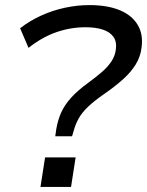

<svg xmlns="http://www.w3.org/2000/svg" viewBox="-20 -734 578 754"><path d="M197 -199 201 -227Q207 -262 220 -291.5Q233 -321 259 -350Q285 -379 328 -410Q358 -432 381 -452Q404 -472 418 -493.5Q432 -515 435 -540Q439 -571 425 -590Q411 -609 383 -618Q355 -627 316 -627Q257 -627 201 -607.5Q145 -588 92 -546L59 -623Q96 -652 141 -672.5Q186 -693 234.5 -703.5Q283 -714 331 -714Q401 -714 449 -694.5Q497 -675 520 -637.5Q543 -600 536 -548Q532 -512 513 -481Q494 -450 462.5 -422Q431 -394 392 -367Q350 -338 325.5 -314.5Q301 -291 288.5 -268Q276 -245 269 -219L263 -199ZM139 0 157 -116H277L259 0Z"/></svg>

Font: Nunito Sans 10pt SemiExpanded Medium
Style: Italic
Weight: 500
Width: 6
Italic angle: -9°
Designer: Vernon Adams
Foundry: Vernon Adams
Version: Version 3.101;gftools[0.9.27]